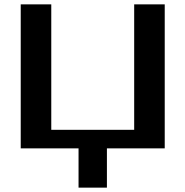

<svg xmlns="http://www.w3.org/2000/svg" viewBox="-20 -680 850 880"><path d="M75 0V-660H215V-85H595V-660H735V0H470V180H340V0Z"/></svg>

Font: Xolonium
Style: Regular
Weight: 400
Designer: Severin Meyer
Version: Version 4.2